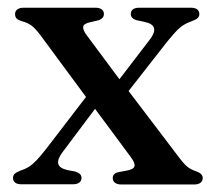

<svg xmlns="http://www.w3.org/2000/svg" viewBox="-20 -490 570 510"><path d="M223.5 -252 256.5 -233 145.5 -85Q132 -67 134.8 -55Q137.5 -43 160 -38L179.5 -34.5Q188.5 -31.5 192.5 -27.5Q196.5 -23.5 196.5 -17Q196.5 -9.5 190.5 -5Q184.5 -0.5 174 -0.5H36.5Q26 -0.5 20.2 -5Q14.5 -9.5 14.5 -17.5Q14.5 -23.5 18.5 -27.8Q22.5 -32 33.5 -36.5Q47.5 -41 57.5 -47.5Q67.5 -54 78.2 -65.5Q89 -77 104.5 -97ZM209.5 -397.5 311 -261 316 -255.5 452 -76.5Q468 -55 477.5 -47.2Q487 -39.5 501 -35Q510.5 -31.5 514.5 -27.2Q518.5 -23 518.5 -17Q518.5 -9 512.5 -4.5Q506.5 0 496 0H302.5Q291.5 0 285.5 -4.5Q279.5 -9 279.5 -17Q279.5 -23 283.2 -27Q287 -31 295.5 -33L315 -36.5Q335 -40 337.2 -48.2Q339.5 -56.5 328 -72L219 -219L214 -225L88.5 -395Q73.5 -415 63.5 -422.2Q53.5 -429.5 38.5 -433.5Q27.5 -437 23.8 -441.2Q20 -445.5 20 -452.5Q20 -460.5 26 -465Q32 -469.5 42.5 -469.5H233.5Q244 -469.5 250 -465.2Q256 -461 256 -453Q256 -447 252.5 -442.8Q249 -438.5 241 -436L221.5 -431.5Q202.5 -427.5 201 -419.5Q199.5 -411.5 209.5 -397.5ZM303 -224.5 270 -244 378 -385Q392 -403 389.2 -415Q386.5 -427 363.5 -432L344 -436Q335 -438.5 331.2 -442.8Q327.5 -447 327.5 -453Q327.5 -461 333.2 -465.2Q339 -469.5 349.5 -469.5H487.5Q498 -469.5 503.8 -465Q509.5 -460.5 509.5 -452.5Q509.5 -446.5 505.2 -442.2Q501 -438 490 -434Q469.5 -427 456 -414.8Q442.5 -402.5 419.5 -373.5Z"/></svg>

Font: Fraunces
Style: Regular
Weight: 400
Version: Version 1.000;[b76b70a41]